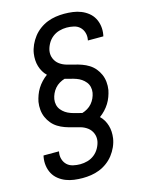

<svg xmlns="http://www.w3.org/2000/svg" viewBox="-141 -916 883 1153"><g transform="rotate(-15 300.0 -340.0)"><path d="M227 151Q200 151 173.5 147.5Q147 144 123 134.5Q99 125 79 109Q59 93 47 71Q35 49 31 22.5Q27 -4 32 -32L34 -41H130L129 -35Q125 -13 131.5 8Q138 29 153 43Q168 57 190 62Q212 67 234 67Q257 67 280 60.5Q303 54 322 39Q341 24 353 2.5Q365 -19 369 -41Q373 -67 363.5 -89.5Q354 -112 335.5 -126Q317 -140 293.5 -147Q270 -154 246.5 -159.5Q223 -165 200.5 -173Q178 -181 158 -193.5Q138 -206 123 -224Q108 -242 98.5 -263.5Q89 -285 86.5 -310Q84 -335 88 -360Q92 -380 99.5 -400.5Q107 -421 118.5 -439.5Q130 -458 145.5 -474.5Q161 -491 179 -504Q165 -517 155.5 -533.5Q146 -550 140.5 -568.5Q135 -587 134 -607Q133 -627 136 -648Q140 -674 151.5 -699.5Q163 -725 180 -747Q197 -769 220 -786Q243 -803 268.5 -813Q294 -823 320.5 -827Q347 -831 373 -831Q400 -831 426.5 -827.5Q453 -824 477 -814.5Q501 -805 521 -789Q541 -773 553 -751Q565 -729 569 -702.5Q573 -676 568 -648L566 -639H470L471 -645Q475 -667 468.5 -688Q462 -709 447 -723Q432 -737 410 -742Q388 -747 366 -747Q343 -747 320 -740.5Q297 -734 278 -719Q259 -704 247 -682.5Q235 -661 231 -639Q227 -613 236.5 -590.5Q246 -568 264.5 -554Q283 -540 306.5 -533Q330 -526 353.5 -520.5Q377 -515 399.5 -507Q422 -499 442 -486.5Q462 -474 477 -456Q492 -438 501.5 -416.5Q511 -395 513.5 -370Q516 -345 512 -320Q508 -300 500.5 -279.5Q493 -259 481.5 -240.5Q470 -222 454.5 -205.5Q439 -189 421 -176Q435 -163 444.5 -146.5Q454 -130 459.5 -111.5Q465 -93 466 -73Q467 -53 464 -32Q460 -6 448.5 19.5Q437 45 420 67Q403 89 380 106Q357 123 331.5 133Q306 143 279.5 147Q253 151 227 151ZM325 -227Q342 -232 358 -241.5Q374 -251 386 -265Q398 -279 405.5 -295.5Q413 -312 416 -329Q419 -347 415 -364.5Q411 -382 400 -395.5Q389 -409 375 -418.5Q361 -428 344 -434Q327 -440 309.5 -444Q292 -448 275 -453Q258 -448 242 -438.5Q226 -429 214 -415Q202 -401 194.5 -384.5Q187 -368 184 -351Q181 -333 185 -315.5Q189 -298 200 -284.5Q211 -271 225 -261.5Q239 -252 256 -246Q273 -240 290.5 -236Q308 -232 325 -227Z"/></g></svg>

Font: Iosevka Aile Medium
Style: Italic
Weight: 500
Italic angle: -9°
Designer: Belleve Invis
Foundry: Belleve Invis
Version: Version 31.1.0; ttfautohint (v1.8.4)